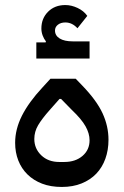

<svg xmlns="http://www.w3.org/2000/svg" viewBox="-20 -731 491 761"><path d="M225 10Q181 10 147 -3Q113 -16 89 -39.5Q65 -63 52.5 -95Q40 -127 40 -165Q40 -219 67 -272.5Q94 -326 148 -384L180 -419H280L306 -392Q363 -333 386.5 -282Q410 -231 410 -177Q410 -136 397.5 -101.5Q385 -67 361.5 -42.5Q338 -18 303.5 -4Q269 10 225 10ZM235 -89Q279 -89 307 -113Q335 -137 335 -175Q335 -202 319 -230.5Q303 -259 265 -295L222 -339H216L177 -295Q146 -260 131 -234.5Q116 -209 116 -180Q116 -142 143.5 -115.5Q171 -89 215 -89ZM124 -563H161L162 -567Q154 -577 149 -590.5Q144 -604 144 -618Q144 -658 170.5 -684.5Q197 -711 239 -711Q263 -711 287.5 -699.5Q312 -688 326 -668L287 -619Q266 -642 239 -642Q221 -642 209.5 -633Q198 -624 198 -610Q198 -590 216.5 -578.5Q235 -567 269 -567H335V-499H124Z"/></svg>

Font: IBM Plex Sans Arabic Text
Style: Regular
Weight: 450
Designer: Mike Abbink, Paul van der Laan, Pieter van Rosmalen, Wael Morcos, Khajak Apelian
Foundry: Bold Monday
Version: Version 1.2